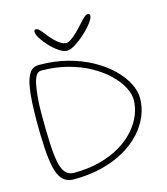

<svg xmlns="http://www.w3.org/2000/svg" viewBox="-117 -883 855 981"><g transform="rotate(-15 310.5 -393.0)"><path d="M152.5 6Q127 6 109.2 -4.5Q91.5 -15 80 -35.2Q68.5 -55.5 62 -84.5Q52.5 -127.5 48.8 -188.5Q45 -249.5 45 -325Q45 -379 47.5 -427Q50 -475 56.5 -511.5Q64 -554.5 80.5 -579.8Q97 -605 132 -605Q213 -605 282.8 -586.5Q352.5 -568 408.5 -536.8Q464.5 -505.5 504.2 -466.8Q544 -428 565 -386.8Q586 -345.5 586 -307.5Q586 -260 567 -214.2Q548 -168.5 511.8 -128.8Q475.5 -89 422.8 -58.8Q370 -28.5 302 -11.2Q234 6 152.5 6ZM160.5 -26Q238 -26 300.2 -42.8Q362.5 -59.5 409.8 -88Q457 -116.5 488.8 -152.8Q520.5 -189 536.5 -229Q552.5 -269 552.5 -307.5Q552.5 -340 533 -376.5Q513.5 -413 477 -448Q440.5 -483 389 -511.5Q337.5 -540 273 -557Q208.5 -574 133.5 -574Q116.5 -574 106.2 -556.5Q96 -539 90.5 -509.5Q85 -481 81.8 -443.8Q78.5 -406.5 78.5 -366Q78.5 -268 81.8 -199.5Q85 -131 95.5 -89.5Q112 -26 160.5 -26ZM289 -638Q270.5 -638 247.2 -653.8Q224 -669.5 202.2 -692.5Q180.5 -715.5 166.5 -737.8Q152.5 -760 152.5 -773Q152.5 -778.5 155 -781.8Q157.5 -785 161.5 -785Q171.5 -785 181.8 -774.5Q192 -764 210.5 -739.5Q223.5 -723 238.2 -708.8Q253 -694.5 267.8 -685.8Q282.5 -677 295 -677Q306.5 -677 322.2 -688Q338 -699 355.8 -716.2Q373.5 -733.5 390 -752Q410.5 -775.5 420.5 -783.5Q430.5 -791.5 439 -791.5Q449.5 -791.5 449.5 -780.5Q449.5 -767.5 432 -744Q414.5 -720.5 388 -696.2Q361.5 -672 334.8 -655Q308 -638 289 -638Z"/></g></svg>

Font: Gluten Thin Thin
Style: Regular
Weight: 250
Version: Version 1.300